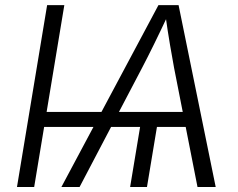

<svg xmlns="http://www.w3.org/2000/svg" viewBox="-20 -748 952 768"><path d="M237.3 -727.5 116.7 0H47.9L168.5 -727.5ZM612.8 -270.5 567.9 0H500.5L545.4 -270.5ZM225.6 0 613.8 -727.5H694.3L842.8 0H770L676.3 -476.6Q669.4 -513.7 660.2 -567.6Q650.9 -621.6 640.6 -695.8H655.8Q622.1 -624 595.7 -570.3Q569.3 -516.6 548.3 -476.6L298.3 0ZM124 -240.2 133.8 -300.3H767.6L757.8 -240.2Z"/></svg>

Font: Inter 17pt Light
Style: Italic
Weight: 300
Italic angle: -9.3988°
Version: Version 4.001;git-66647c0bb